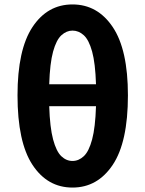

<svg xmlns="http://www.w3.org/2000/svg" viewBox="-20 -832 655 866"><path d="M307 14Q194 14 126.5 -88.5Q59 -191 59 -402Q59 -608 126.5 -710Q194 -812 307 -812Q420 -812 488.5 -710Q557 -608 557 -402Q557 -191 488.5 -88.5Q420 14 307 14ZM307 -106Q335 -106 358 -127.5Q381 -149 395.5 -203Q410 -257 413 -353H202Q205 -257 219.5 -203Q234 -149 256.5 -127.5Q279 -106 307 -106ZM202 -452H413Q410 -547 395.5 -599.5Q381 -652 358 -673Q335 -694 307 -694Q280 -694 257 -673Q234 -652 219.5 -599.5Q205 -547 202 -452Z"/></svg>

Font: Source Han Sans TC
Style: Bold
Weight: 700
Designer: Ryoko NISHIZUKA Ë•øÂ°öÊ∂ºÂ≠ê (kana, bopomofo & ideographs); Paul D. Hunt (Latin, Greek & Cyrillic); Sandoll Communicatio
Foundry: Adobe
Version: Version 2.004;hotconv 1.0.118;makeotfexe 2.5.65603